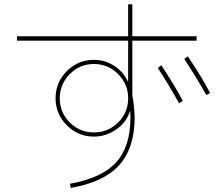

<svg xmlns="http://www.w3.org/2000/svg" viewBox="-20 -830 1040 899"><path d="M718.8 -511.7 735.4 -524.4Q799.8 -426.8 835.9 -357.4L818.4 -346.7Q767.6 -437.5 718.8 -511.7ZM842.8 -553.7 859.4 -566.4Q926.8 -465.8 963.9 -394.5L946.3 -384.8Q893.6 -477.5 842.8 -553.7ZM589.8 -308.6H587.9Q572.3 -256.8 523.9 -223.6Q475.6 -190.4 419.9 -190.4Q345.7 -190.4 293 -243.2Q240.2 -295.9 240.2 -370.1Q240.2 -444.3 293 -497.1Q345.7 -549.8 419.9 -549.8Q470.7 -549.8 513.7 -522.5Q556.6 -495.1 578.1 -449.2H580.1V-639.6H59.6V-660.2H580.1V-809.6H599.6V-660.2H900.4V-639.6H599.6V-383.8Q609.4 -332 610.4 -280.3Q610.4 -136.7 538.1 -56.6Q465.8 23.4 311.5 49.8L307.6 30.3Q456.1 3.9 523.4 -69.3Q590.8 -142.6 590.8 -280.3Q590.8 -285.2 590.3 -294.4Q589.8 -303.7 589.8 -308.6ZM306.6 -482.9Q259.8 -435.5 259.8 -369.6Q259.8 -303.7 306.6 -256.8Q353.5 -210 419.9 -210Q486.3 -210 533.2 -256.8Q580.1 -303.7 580.1 -369.6Q580.1 -435.5 533.2 -482.9Q486.3 -530.3 419.9 -530.3Q353.5 -530.3 306.6 -482.9Z"/></svg>

Font: Mgen+ 1mn thin
Style: Regular
Weight: 100
Designer: [Source Han Sans]
Ryoko NISHIZUKA  (kana & ideographs); Paul D. Hunt (Latin, Greek & Cyrillic); Wenlong ZHANG  (bopomofo
Version: Version 1.059.20150602